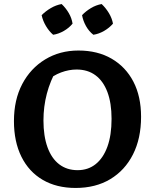

<svg xmlns="http://www.w3.org/2000/svg" viewBox="-20 -919 761 950"><path d="M354 11Q260 11 191.5 -29Q123 -69 86 -143.5Q49 -218 49 -320Q49 -425 90 -503Q131 -581 203.5 -625Q276 -669 368 -669Q463 -669 532.5 -628.5Q602 -588 640 -515Q678 -442 678 -341Q678 -234 638 -155Q598 -76 525.5 -32.5Q453 11 354 11ZM364 -77Q416 -77 453.5 -107Q491 -137 511.5 -193.5Q532 -250 532 -331Q532 -409 511.5 -463.5Q491 -518 452.5 -546.5Q414 -575 359 -575Q321 -575 282 -560.5Q243 -546 209 -516L262 -578Q195 -460 195 -323Q195 -246 215 -190.5Q235 -135 273 -106Q311 -77 364 -77ZM285 -899Q306 -879 320.5 -854Q335 -829 339 -802Q322 -781 296 -766Q270 -751 243 -747Q223 -764 207.5 -790Q192 -816 186 -844Q206 -864 231.5 -879Q257 -894 285 -899ZM483 -899Q504 -879 519 -854Q534 -829 539 -802Q521 -781 495 -766Q469 -751 442 -747Q420 -764 405.5 -790Q391 -816 386 -844Q405 -864 430 -879Q455 -894 483 -899Z"/></svg>

Font: Piazzolla 24pt
Style: Bold
Weight: 700
Designer: Juan Pablo del Peral
Foundry: Huerta Tipografica
Version: Version 2.005